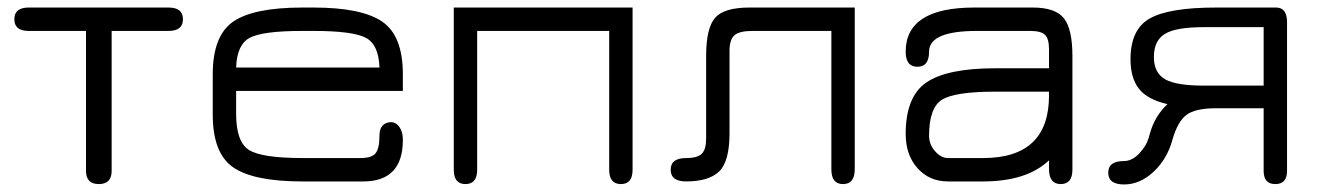

<svg xmlns="http://www.w3.org/2000/svg" viewBox="-20 -481 3507 509"><path d="M56 -461H427Q465 -461 465 -430Q465 -399 427 -399H276V-28Q276 7 242 7Q208 7 208 -28V-399H56Q18 -399 18 -430Q18 -461 56 -461Z M1048 -284V-240H606V-179Q606 -105 640 -83.5Q674 -62 782 -62H936Q965 -62 975.5 -74.5Q986 -87 986 -122Q986 -150 1008 -156Q1031 -162 1043 -137Q1048 -126 1048 -110Q1048 0 943 0H782Q652 0 598 -37.5Q544 -75 544 -177V-284Q544 -386 598 -423.5Q652 -461 782 -461H811Q939 -461 993.5 -423.5Q1048 -386 1048 -284ZM811 -399H782Q677 -399 642.5 -381Q608 -363 606 -302H986Q984 -363 949.5 -381Q915 -399 811 -399Z M1183 -31V-461H1657V-31Q1657 7 1626 7Q1595 7 1595 -31V-399H1245V-31Q1245 7 1214 7Q1183 7 1183 -31Z M2246 -461V-33Q2246 7 2215 7Q2184 7 2184 -32V-399H1975Q1940 -399 1927 -387.5Q1914 -376 1914 -346V-128Q1914 -53 1886.5 -26.5Q1859 0 1799 0Q1758 0 1758 -31Q1758 -62 1799 -62Q1829 -62 1840.5 -73.5Q1852 -85 1852 -114V-333Q1852 -406 1875.5 -433.5Q1899 -461 1967 -461Z M2619 -300H2761V-350Q2761 -378 2750.5 -388.5Q2740 -399 2711 -399H2570Q2443 -399 2443 -344Q2443 -304 2412 -304Q2381 -304 2381 -344Q2381 -461 2563 -461H2718Q2778 -461 2800.5 -432.5Q2823 -404 2823 -333V-31Q2823 7 2792 7Q2761 7 2761 -33V-56Q2702 0 2586 0H2493Q2444 0 2412.5 -35Q2381 -70 2381 -126Q2381 -225 2436 -262.5Q2491 -300 2619 -300ZM2761 -238H2619Q2511 -238 2477 -216.5Q2443 -195 2443 -121Q2443 -98 2459 -80Q2475 -62 2493 -62H2586Q2761 -62 2761 -228Z M3075 -205Q3022 -217 2999.5 -245.5Q2977 -274 2977 -324Q2977 -403 3028 -432Q3079 -461 3204 -461H3363Q3392 -461 3392 -422V-28Q3392 7 3361 7Q3330 7 3330 -28V-194H3203Q3149 -194 3125.5 -176.5Q3102 -159 3088 -110Q3074 -59 3038 -25.5Q3002 8 2960 8Q2918 8 2918 -23Q2918 -54 2959 -54Q2981 -54 3000 -74Q3019 -94 3025 -115L3029 -129Q3042 -174 3075 -205ZM3330 -409H3171Q3097 -409 3068 -391Q3039 -373 3039 -330Q3039 -288 3068.5 -271Q3098 -254 3171 -254H3330Z"/></svg>

Font: Jura Medium
Style: Regular
Weight: 500
Designer: Daniel Johnson, Alexei Vanyashin
Foundry: Daniel Johnson
Version: Version 5.103